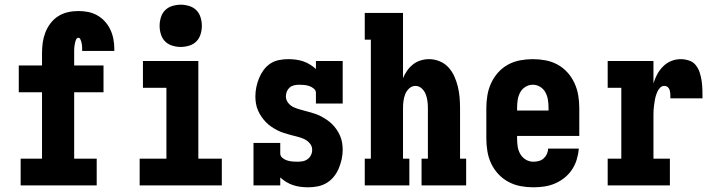

<svg xmlns="http://www.w3.org/2000/svg" viewBox="-20 -790 3040 818"><path d="M68 0V-114H159V-397H60V-511H159V-563Q159 -586 162 -608Q165 -630 173 -651Q181 -672 195 -690.5Q209 -709 228 -721Q247 -733 269 -738Q291 -743 314 -743Q335 -743 355.5 -739Q376 -735 394.5 -724.5Q413 -714 427 -698.5Q441 -683 450 -664Q459 -645 463 -624Q467 -603 467 -582Q467 -580 467 -577.5Q467 -575 467 -573H330Q330 -574 330 -574.5Q330 -575 330 -576Q330 -581 330 -586Q330 -591 329.5 -595.5Q329 -600 328 -605Q327 -610 325.5 -615Q324 -620 321.5 -624.5Q319 -629 314 -629Q308 -629 305 -623Q302 -617 300.5 -611Q299 -605 298 -599Q297 -593 296.5 -587Q296 -581 296 -575Q296 -569 296 -563V-511H421V-397H296V-114H392V0Z M575 0V-114H689V-416H589V-530H825V-114H925V0ZM750 -590Q732 -590 714 -595.5Q696 -601 683.5 -613.5Q671 -626 665.5 -644Q660 -662 660 -680Q660 -698 665.5 -716Q671 -734 683.5 -746.5Q696 -759 714 -764.5Q732 -770 750 -770Q768 -770 786 -764.5Q804 -759 816.5 -746.5Q829 -734 834.5 -716Q840 -698 840 -680Q840 -662 834.5 -644Q829 -626 816.5 -613.5Q804 -601 786 -595.5Q768 -590 750 -590Z M1293 8Q1277 8 1261 6Q1245 4 1229.5 -1Q1214 -6 1200 -14.5Q1186 -23 1174 -34V0H1060V-181H1174V-136Q1174 -125 1183 -117.5Q1192 -110 1203 -106.5Q1214 -103 1225 -102Q1236 -101 1247 -101Q1258 -101 1269.5 -103Q1281 -105 1290.5 -112Q1300 -119 1305 -129.5Q1310 -140 1310 -152Q1310 -167 1300 -179Q1290 -191 1276 -197.5Q1262 -204 1247.5 -207.5Q1233 -211 1218.5 -215Q1204 -219 1189.5 -223.5Q1175 -228 1161.5 -235Q1148 -242 1135.5 -250.5Q1123 -259 1112.5 -270Q1102 -281 1093.5 -293.5Q1085 -306 1079 -320Q1073 -334 1070.5 -349Q1068 -364 1068 -379Q1068 -399 1072 -418.5Q1076 -438 1083.5 -456.5Q1091 -475 1103 -491.5Q1115 -508 1131.5 -519Q1148 -530 1168 -534Q1188 -538 1208 -538Q1224 -538 1240 -536Q1256 -534 1271 -529Q1286 -524 1300 -515.5Q1314 -507 1326 -496V-530H1440V-349H1326V-394Q1326 -405 1317 -412.5Q1308 -420 1297.5 -423.5Q1287 -427 1276 -428Q1265 -429 1254 -429Q1243 -429 1232.5 -426.5Q1222 -424 1214 -417Q1206 -410 1202 -400Q1198 -390 1198 -379Q1198 -364 1208 -351.5Q1218 -339 1231.5 -333Q1245 -327 1260 -323Q1275 -319 1289.5 -315Q1304 -311 1318.5 -306.5Q1333 -302 1346.5 -295Q1360 -288 1372.5 -279.5Q1385 -271 1395.5 -260.5Q1406 -250 1414.5 -237.5Q1423 -225 1429 -211Q1435 -197 1437.5 -182Q1440 -167 1440 -152Q1440 -131 1435.5 -111Q1431 -91 1423 -72Q1415 -53 1402 -37Q1389 -21 1371.5 -10.5Q1354 0 1333.5 4Q1313 8 1293 8Z M1534 0V-114H1560V-621H1534V-735H1697V-457Q1704 -474 1714.5 -489Q1725 -504 1739.5 -515.5Q1754 -527 1772 -532.5Q1790 -538 1808 -538Q1831 -538 1853 -529Q1875 -520 1890.5 -503Q1906 -486 1915.5 -465Q1925 -444 1930.5 -421.5Q1936 -399 1938 -376Q1940 -353 1940 -330V-114H1966V0H1776V-114H1803V-330Q1803 -345 1801 -360Q1799 -375 1793.5 -389Q1788 -403 1776.5 -413.5Q1765 -424 1750 -424Q1735 -424 1723.5 -413.5Q1712 -403 1706.5 -389Q1701 -375 1699 -360Q1697 -345 1697 -330V-114H1724V0Z M2252 8Q2225 8 2198 3Q2171 -2 2146.5 -15Q2122 -28 2103 -48.5Q2084 -69 2072.5 -93.5Q2061 -118 2056.5 -145.5Q2052 -173 2052 -200V-330Q2052 -357 2056.5 -384Q2061 -411 2072.5 -436Q2084 -461 2102.5 -481.5Q2121 -502 2145 -515Q2169 -528 2196 -533Q2223 -538 2250 -538Q2277 -538 2304 -533Q2331 -528 2355 -515Q2379 -502 2397.5 -481.5Q2416 -461 2427.5 -436Q2439 -411 2443.5 -384Q2448 -357 2448 -330V-211H2183V-200Q2183 -183 2185.5 -166Q2188 -149 2196.5 -134Q2205 -119 2220 -110Q2235 -101 2252 -101Q2264 -101 2275.5 -104Q2287 -107 2296 -115Q2305 -123 2310 -134Q2315 -145 2315 -157H2446Q2444 -133 2437 -110Q2430 -87 2417 -67.5Q2404 -48 2385.5 -33Q2367 -18 2345 -8.5Q2323 1 2299.5 4.5Q2276 8 2252 8ZM2317 -319V-330Q2317 -347 2314.5 -364Q2312 -381 2304 -396Q2296 -411 2281.5 -420Q2267 -429 2250 -429Q2233 -429 2218.5 -420Q2204 -411 2196 -396Q2188 -381 2185.5 -364Q2183 -347 2183 -330V-319Z M2569 0V-114H2627V-416H2569V-530H2764V-435Q2770 -455 2780 -473.5Q2790 -492 2805 -507Q2820 -522 2839.5 -530Q2859 -538 2880 -538Q2898 -538 2916 -532Q2934 -526 2945 -511.5Q2956 -497 2961.5 -479.5Q2967 -462 2969.5 -444Q2972 -426 2972.5 -407.5Q2973 -389 2973 -371H2836Q2836 -377 2836 -382.5Q2836 -388 2835.5 -393.5Q2835 -399 2833.5 -404.5Q2832 -410 2829 -414.5Q2826 -419 2821 -421.5Q2816 -424 2810 -424Q2800 -424 2792.5 -416.5Q2785 -409 2781 -400Q2777 -391 2774 -381Q2771 -371 2769.5 -361Q2768 -351 2766.5 -341Q2765 -331 2764.5 -321Q2764 -311 2764 -301Q2764 -291 2764 -281V-114H2834V0Z"/></svg>

Font: Iosevka Slab Heavy
Style: Regular
Weight: 900
Monospace: yes
Designer: Belleve Invis
Foundry: Belleve Invis
Version: Version 11.1.0; ttfautohint (v1.8.3)